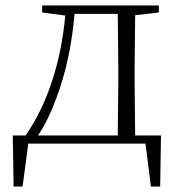

<svg xmlns="http://www.w3.org/2000/svg" viewBox="-20 -528 652 706"><path d="M135 -482 220 -471C205 -303 155 -145 74 -30H27L30 158H63L84 0H515L535 158H569L572 -30H477L475 -226V-283L477 -472L564 -482V-508H135ZM413 -30H120C147 -71 169 -117 186 -164C223 -261 245 -368 254 -477H413L415 -283V-226Z"/></svg>

Font: Noto Serif CJK HK ExtraLight
Style: Regular
Weight: 200
Designer: Ryoko NISHIZUKA 西塚涼子 (kana & ideographs); Frank Grießhammer (Latin, Greek & Cyrillic); Wenlong ZHANG 张文龙 (bopomofo); San
Foundry: Adobe
Version: Version 2.001;hotconv 1.1.0;makeotfexe 2.6.0